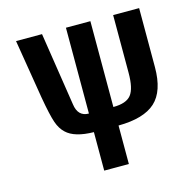

<svg xmlns="http://www.w3.org/2000/svg" viewBox="-107 -637 967 955"><g transform="rotate(-15 376.5 -160.0)"><path d="M439.9 -527.8V-85.9Q506.8 -85.9 532 -117.9Q557.1 -149.9 557.1 -231V-527.8H690.9V-224.1Q690.9 -100.1 631.3 -45.7Q571.8 8.8 440.9 9.8V208H314V9.8Q214.8 8.3 172.9 -32.2Q149.9 -53.7 137.2 -89.8Q123.5 -128.9 106.9 -224.1L57.1 -527.8H190.9L249 -150.9Q257.8 -85.9 314 -85.9V-527.8Z"/></g></svg>

Font: Libra Sans Modern
Style: Bold
Weight: 700
Foundry: Stefan Peev, Context Ltd
Version: Version 1.000